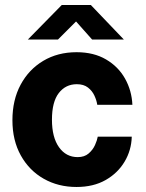

<svg xmlns="http://www.w3.org/2000/svg" viewBox="-20 -735 580 765"><path d="M285 -527Q353.5 -527 402.5 -498.2Q451.5 -469.5 478.2 -421.8Q505 -374 507.5 -317.5H367.5Q365 -335 356.2 -354Q347.5 -373 330.5 -386.2Q313.5 -399.5 286 -399.5Q241.5 -399.5 214.2 -364.2Q187 -329 187 -258Q187 -188 215 -148.5Q243 -109 289.5 -109Q316.5 -109 333.2 -123.5Q350 -138 358.5 -157Q367 -176 369.5 -190.5H505Q503.5 -136 476.2 -90.5Q449 -45 400.5 -17.5Q352 10 285 10Q212 10 154.2 -22.8Q96.5 -55.5 63 -115.5Q29.5 -175.5 29.5 -256Q29.5 -336.5 62 -397.2Q94.5 -458 152.2 -492.5Q210 -527 285 -527ZM347 -577.5 283 -649.5 211 -577.5H91L226 -715H342L473.5 -577.5Z"/></svg>

Font: Public Sans Thin ExtraBold
Style: Regular
Weight: 800
Version: Version 1.007